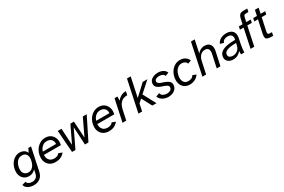

<svg xmlns="http://www.w3.org/2000/svg" viewBox="136 -2143 5564 3760"><g transform="rotate(-30 2918.5 -262.5)"><path d="M213 192Q175 192 133 180.5Q91 169 59.5 142.5Q28 116 18 73L100 50Q107 76 126.5 91.5Q146 107 171 113Q196 119 219 119Q266 119 302 93.5Q338 68 352 4L369 -76Q342 -46 305.5 -27.5Q269 -9 222 -9Q164 -9 122 -35Q80 -61 57.5 -106.5Q35 -152 35 -210Q35 -264 53 -316.5Q71 -369 104 -411.5Q137 -454 184 -479Q231 -504 288 -504Q315 -504 344 -495.5Q373 -487 398.5 -467Q424 -447 439 -410L481 -496H542L434 14Q415 104 356 148Q297 192 213 192ZM245 -79Q290 -79 322 -102Q354 -125 374 -161Q394 -197 403.5 -237Q413 -277 413 -310Q413 -367 383 -399.5Q353 -432 297 -432Q249 -432 215.5 -409.5Q182 -387 162 -352Q142 -317 133 -279Q124 -241 124 -211Q124 -148 159 -113.5Q194 -79 245 -79Z M813 12Q745 12 696 -15Q647 -42 620.5 -90.5Q594 -139 594 -202Q594 -260 613.5 -314Q633 -368 669 -411Q705 -454 754.5 -479Q804 -504 865 -504Q940 -504 990 -465.5Q1040 -427 1059.5 -364Q1079 -301 1060 -225H677Q675 -164 695.5 -128.5Q716 -93 749 -77.5Q782 -62 817 -62Q851 -62 883 -72.5Q915 -83 938 -114L1017 -83Q974 -32 923.5 -10Q873 12 813 12ZM690 -292H990Q994 -332 979.5 -363.5Q965 -395 935 -413.5Q905 -432 861 -432Q813 -432 779 -411.5Q745 -391 723 -359Q701 -327 690 -292Z M1183 0 1147 -496H1231L1252 -120L1432 -496H1512L1534 -120L1713 -496H1801L1554 0H1475L1453 -402L1260 0Z M2020 12Q1952 12 1903 -15Q1854 -42 1827.5 -90.5Q1801 -139 1801 -202Q1801 -260 1820.5 -314Q1840 -368 1876 -411Q1912 -454 1961.5 -479Q2011 -504 2072 -504Q2147 -504 2197 -465.5Q2247 -427 2266.5 -364Q2286 -301 2267 -225H1884Q1882 -164 1902.5 -128.5Q1923 -93 1956 -77.5Q1989 -62 2024 -62Q2058 -62 2090 -72.5Q2122 -83 2145 -114L2224 -83Q2181 -32 2130.5 -10Q2080 12 2020 12ZM1897 -292H2197Q2201 -332 2186.5 -363.5Q2172 -395 2142 -413.5Q2112 -432 2068 -432Q2020 -432 1986 -411.5Q1952 -391 1930 -359Q1908 -327 1897 -292Z M2325 0 2430 -496H2495L2494 -403Q2513 -432 2543.5 -455.5Q2574 -479 2612 -492.5Q2650 -506 2692 -504L2674 -421Q2583 -423 2530.5 -372Q2478 -321 2458 -229L2409 0Z M2684 0 2834 -708H2918L2825 -270L3067 -496H3174L2940 -286L3093 0H2999L2877 -229L2802 -162L2768 0Z M3361 12Q3317 12 3274 -2.5Q3231 -17 3199 -45.5Q3167 -74 3154 -115L3236 -144Q3244 -101 3281.5 -80Q3319 -59 3365 -59Q3395 -59 3421 -68Q3447 -77 3463.5 -95Q3480 -113 3480 -139Q3480 -168 3455 -185.5Q3430 -203 3387 -218L3334 -235Q3279 -255 3247 -283.5Q3215 -312 3215 -357Q3215 -406 3243 -439Q3271 -472 3316 -489Q3361 -506 3411 -506Q3451 -506 3488 -494.5Q3525 -483 3553.5 -460Q3582 -437 3594 -402L3515 -372Q3505 -407 3472.5 -421Q3440 -435 3404 -435Q3379 -435 3354.5 -429Q3330 -423 3313.5 -408.5Q3297 -394 3297 -369Q3297 -344 3317 -328.5Q3337 -313 3371 -300L3424 -283Q3490 -260 3526 -230.5Q3562 -201 3562 -153Q3562 -101 3534 -64Q3506 -27 3460.5 -7.5Q3415 12 3361 12Z M3847 12Q3782 12 3736.5 -15.5Q3691 -43 3667.5 -90.5Q3644 -138 3644 -198Q3644 -256 3663 -311Q3682 -366 3717 -409.5Q3752 -453 3801.5 -478.5Q3851 -504 3911 -504Q3979 -504 4026.5 -472Q4074 -440 4094 -387L4017 -361Q4005 -396 3976 -413Q3947 -430 3909 -430Q3861 -430 3826.5 -407Q3792 -384 3771 -348.5Q3750 -313 3740 -273.5Q3730 -234 3730 -201Q3730 -140 3760.5 -101Q3791 -62 3855 -62Q3891 -62 3923.5 -76Q3956 -90 3976 -125L4053 -94Q4011 -36 3957 -12Q3903 12 3847 12Z M4131 0 4281 -708H4365L4304 -421Q4327 -455 4370 -479.5Q4413 -504 4468 -504Q4517 -504 4553 -482Q4589 -460 4604 -416Q4619 -372 4605 -306L4539 0H4455L4518 -292Q4532 -357 4511.5 -394.5Q4491 -432 4435 -432Q4373 -432 4331 -389.5Q4289 -347 4272 -267L4215 0Z M4825 12Q4785 12 4750 -2Q4715 -16 4693 -44.5Q4671 -73 4671 -115Q4671 -182 4714 -224Q4757 -266 4841 -285.5Q4925 -305 5046 -305L5048 -314Q5061 -371 5035.5 -404Q5010 -437 4948 -437Q4909 -437 4875.5 -420Q4842 -403 4828 -362L4747 -386Q4767 -428 4799.5 -454Q4832 -480 4871.5 -492Q4911 -504 4952 -504Q5020 -504 5063 -479.5Q5106 -455 5122 -408Q5138 -361 5124 -293L5103 -192Q5089 -126 5084 -79Q5079 -32 5080 0H5005L5003 -73Q4976 -38 4931.5 -13Q4887 12 4825 12ZM4855 -55Q4890 -55 4924.5 -69Q4959 -83 4985.5 -114.5Q5012 -146 5023 -199L5032 -242Q4891 -241 4825 -214Q4759 -187 4759 -128Q4759 -90 4787.5 -72.5Q4816 -55 4855 -55Z M5220 0 5310 -429H5227L5242 -496H5325L5347 -601Q5358 -649 5373.5 -674Q5389 -699 5413 -708Q5437 -717 5471 -717H5558L5544 -646H5488Q5458 -646 5447.5 -634Q5437 -622 5429 -588L5409 -496H5511L5496 -429H5394L5304 0Z M5702 0Q5639 0 5607 -12.5Q5575 -25 5568.5 -55Q5562 -85 5572 -136L5635 -429H5551L5566 -496H5650L5676 -620H5760L5734 -496H5837L5822 -429H5719L5658 -144Q5650 -105 5659.5 -89.5Q5669 -74 5717 -74H5747L5731 0Z"/></g></svg>

Font: Atkinson Hyperlegible Next
Style: Italic
Weight: 400
Italic angle: -12°
Designer: Elliott Scott, Megan Eiswerth, Linus Boman, Theodore Petrosky, Letters from Sweden
Foundry: Applied Design Works, Letters from Sweden
Version: Version 2.001